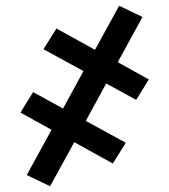

<svg xmlns="http://www.w3.org/2000/svg" viewBox="-20 -486 588 667"><path d="M154 161 73 122 159 -35 51 -95 95 -166 199 -109 270 -239 131 -315 176 -387 310 -313 394 -466 475 -427 389 -270 497 -210 453 -139 349 -196 278 -66 417 10 372 82 238 8Z"/></svg>

Font: Iosevka Semi-Condensed Medium
Style: Regular
Weight: 500
Monospace: yes
Designer: Belleve Invis
Foundry: Belleve Invis
Version: Version 27.3.5